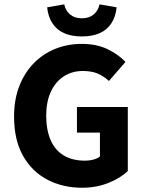

<svg xmlns="http://www.w3.org/2000/svg" viewBox="-20 -870 678 902"><path d="M365.3 12Q275.5 12 203.2 -25.6Q130.8 -63.1 88.4 -137.7Q46.1 -212.3 46.1 -322.1Q46.1 -403.4 71.1 -466.7Q96.2 -530.1 139.9 -574.2Q183.7 -618.4 241.2 -641.1Q298.8 -663.8 363.8 -663.8Q434.7 -663.8 485.9 -638.7Q537 -613.6 569.4 -579.2L491.8 -489.6Q467.6 -512 439.1 -524.3Q410.7 -536.5 368.7 -536.5Q318.6 -536.5 279.7 -511.3Q240.8 -486.1 219 -439.2Q197.1 -392.4 197.1 -327.1Q197.1 -260.1 217.6 -212.6Q238 -165.2 278.6 -140.2Q319.1 -115.2 380.5 -115.2Q400.5 -115.2 419.1 -120.3Q437.7 -125.3 449.5 -134.6V-247.2H341.5V-367.4H580.4V-66.9Q547.1 -33.9 490.3 -11Q433.6 12 365.3 12ZM364.7 -698.8Q315.1 -698.8 280.5 -714.5Q245.9 -730.2 226.1 -760.8Q206.2 -791.3 201.4 -835.6L281.8 -849.5Q288.4 -818.8 309.8 -801.5Q331.2 -784.1 364.7 -784.1Q398.2 -784.1 419.6 -801.5Q441 -818.8 447.6 -849.5L528 -835.6Q523.4 -791.3 503.4 -760.8Q483.5 -730.2 449 -714.5Q414.5 -698.8 364.7 -698.8Z"/></svg>

Font: Source Sans 3 VF
Style: Regular
Weight: 200
Designer: Paul D. Hunt
Foundry: Adobe
Version: Version 3.046;hotconv 1.0.118;makeotfexe 2.5.65603